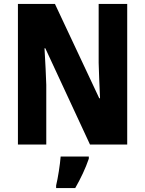

<svg xmlns="http://www.w3.org/2000/svg" viewBox="-20 -734 736 975"><path d="M626 0V-714H481V-415C482 -364 485 -310 488 -235H484L259 -714H71V0H215V-303C213 -352 211 -411 206 -489H210L437 0ZM431 72V61H288C285 102 274 171 265 208V221H362C390 172 414 122 431 72Z"/></svg>

Font: Noto Sans Sinhala UI Condensed ExtraBold
Style: Regular
Weight: 800
Width: 3
Designer: Jelle Bosma - Monotype Design Team
Foundry: Monotype Imaging Inc.
Version: Version 2.006